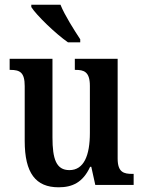

<svg xmlns="http://www.w3.org/2000/svg" viewBox="-20 -786 610 816"><path d="M269 -606H321V-619C296 -657 255 -721 237 -766H113V-756C135 -721 217 -642 269 -606ZM229 10C287 10 332 -10 363 -77H368L385 0H548V-47H542C507 -47 480 -53 480 -112V-536H298V-489H301C336 -489 362 -482 362 -421V-221C362 -126 337 -63 275 -63C219 -63 203 -110 203 -202V-536H21V-489H24C65 -489 85 -478 85 -420V-187C85 -50 132 10 229 10Z"/></svg>

Font: Noto Serif Condensed Semi
Style: Regular
Weight: 600
Width: 3
Designer: Monotype Design Team
Foundry: Monotype Imaging Inc.
Version: Version 1.002